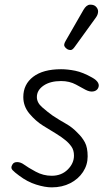

<svg xmlns="http://www.w3.org/2000/svg" viewBox="-20 -799 478 828"><path d="M203 9Q174 9 135.8 -3Q97.5 -15 62 -42Q43.5 -55.5 34 -65.5Q24.5 -75.5 33.5 -89.5Q39 -100 54 -100Q69 -100 84 -89Q101 -76.5 133.8 -58.8Q166.5 -41 203 -41Q245 -41 272 -67.8Q299 -94.5 299 -128Q299 -151.5 287.8 -167.2Q276.5 -183 262 -194.5Q246.5 -207.5 221 -223.2Q195.5 -239 165 -257.5Q134.5 -276.5 107.5 -308.2Q80.5 -340 80.5 -380.5Q80.5 -435.5 123.2 -468Q166 -500.5 243.5 -500.5Q272 -500.5 304.8 -493.8Q337.5 -487 376.5 -465Q396.5 -454 403 -441.8Q409.5 -429.5 402 -417Q395.5 -406.5 381 -404.5Q366.5 -402.5 348.5 -412Q336 -419 307.8 -434.2Q279.5 -449.5 243.5 -449.5Q196.5 -449.5 167.8 -429.8Q139 -410 139 -380.5Q139 -356.5 161.5 -336.8Q184 -317 207 -300.5Q237.5 -280.5 264.8 -265.2Q292 -250 315 -225.5Q334 -207.5 346 -185.2Q358 -163 358 -124.5Q358 -88 338 -57.5Q318 -27 283 -9Q248 9 203 9ZM270 -587Q262 -592 258 -599.5Q254 -607 263 -622.5L340 -756.5Q352.5 -778 367.8 -778.8Q383 -779.5 392 -772Q403.5 -761.5 403 -748.8Q402.5 -736 394 -724L301.5 -596Q292.5 -583.5 284.8 -583.2Q277 -583 270 -587Z"/></svg>

Font: Edu VIC WA NT Hand
Style: Regular
Weight: 400
Designer: Tina and Corey Anderson, Eben Sorkin, Mirko Velimirovic
Foundry: Google for Education
Version: Version 1.000